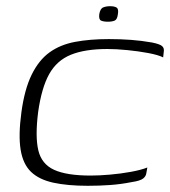

<svg xmlns="http://www.w3.org/2000/svg" viewBox="-20 -591 548 619"><path d="M49 -229Q59 -303 82 -350Q105 -397 139.5 -422Q174 -447 222 -456Q270 -465 331 -465Q368 -465 402 -462.5Q436 -460 470 -454Q495 -449 502.5 -442.5Q510 -436 508 -424L506 -406Q490 -414 458 -420Q426 -426 390.5 -429.5Q355 -433 326 -433Q254 -433 208.5 -414.5Q163 -396 138.5 -352Q114 -308 103 -230Q93 -151 103.5 -106.5Q114 -62 154.5 -43.5Q195 -25 272 -25Q300 -25 334.5 -28Q369 -31 402 -37Q435 -43 455 -51L452 -34Q451 -23 441.5 -15.5Q432 -8 405 -4Q370 3 335 5.5Q300 8 263 8Q198 8 152 -2Q106 -12 80 -37Q54 -62 46.5 -108.5Q39 -155 49 -229ZM328 -521Q314 -521 306 -524.5Q298 -528 300 -545Q303 -563 312.5 -567Q322 -571 335 -571Q349 -571 356 -566.5Q363 -562 360 -545Q358 -528 349.5 -524.5Q341 -521 328 -521Z"/></svg>

Font: Genos Light
Style: Italic
Weight: 300
Italic angle: -8°
Designer: Robert E. Leuschke
Foundry: Robert E. Leuschke
Version: Version 1.010